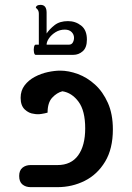

<svg xmlns="http://www.w3.org/2000/svg" viewBox="-20 -771 543 791"><path d="M106 0Q86 0 72.5 -11Q59 -22 59 -46Q59 -69 72.5 -80Q86 -91 106 -91H217Q273 -91 302 -131Q331 -171 331 -242Q331 -315 303.5 -352Q276 -389 237 -395Q214 -389 195 -368.5Q176 -348 176 -307Q166 -304 150 -301.5Q134 -299 120 -302Q99 -304 82 -320Q65 -336 65 -368Q65 -398 81.5 -419.5Q98 -441 123.5 -454.5Q149 -468 177 -474Q205 -480 228 -480Q263 -480 301 -466Q339 -452 371.5 -422.5Q404 -393 424.5 -347Q445 -301 445 -238Q445 -158 413 -105Q381 -52 329 -26Q277 0 217 0ZM260 -398Q255 -398 251 -397ZM127 -545Q122 -545 120 -555.5Q118 -566 120 -576.5Q122 -587 127 -587H140V-714Q140 -725 135 -731.5Q130 -738 128 -738Q127 -743 132 -747Q137 -751 147 -751Q172 -751 172 -719V-633Q184 -651 205 -667.5Q226 -684 260 -684Q291 -684 314.5 -665.5Q338 -647 338 -608Q338 -575 321 -560Q304 -545 282 -545ZM172 -587H264Q275 -587 280 -596Q285 -605 285 -615Q285 -629 275 -639Q265 -649 247 -649Q226 -649 209 -638.5Q192 -628 182 -613.5Q172 -599 172 -587Z"/></svg>

Font: El Messiri SemiBold
Style: Regular
Weight: 600
Designer: Mohamed Gaber
Foundry: Kief Type Foundry
Version: Version 2.020; ttfautohint (v1.8.3)